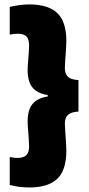

<svg xmlns="http://www.w3.org/2000/svg" viewBox="-20 -698 392 848"><path d="M23 -667.5V-545Q30 -546.5 39 -547.8Q48 -549 58 -549Q85.5 -549 97 -536.8Q108.5 -524.5 108.5 -497Q108.5 -486 107 -465Q105.5 -444 103.8 -422.8Q102 -401.5 102 -388.5Q102 -358 110.2 -335Q118.5 -312 138 -297.8Q157.5 -283.5 191 -278V-269.5L198 -273Q161 -268.5 140 -253.8Q119 -239 110.5 -215.8Q102 -192.5 102 -161Q102 -148.5 103.8 -127Q105.5 -105.5 107 -84.8Q108.5 -64 108.5 -52.5Q108.5 -25 96.5 -12.8Q84.5 -0.5 56 -0.5Q46.5 -0.5 38.2 -1.8Q30 -3 23 -4.5V119Q42.5 124 64.5 127Q86.5 130 109 130Q192 130 232.5 92.2Q273 54.5 273 -33Q273 -47.5 271.5 -70.8Q270 -94 268.2 -116.8Q266.5 -139.5 266.5 -151.5Q266.5 -169 272.5 -180.5Q278.5 -192 291.8 -198Q305 -204 326.5 -205V-344.5Q305 -345.5 291.8 -351.5Q278.5 -357.5 272.5 -369.2Q266.5 -381 266.5 -398.5Q266.5 -411 268.2 -433.5Q270 -456 271.5 -479.2Q273 -502.5 273 -516.5Q273 -603 232.5 -640.8Q192 -678.5 109 -678.5Q86.5 -678.5 64.2 -675.2Q42 -672 23 -667.5Z"/></svg>

Font: Anek Malayalam Medium ExtraBold
Style: Regular
Weight: 800
Version: Version 1.003